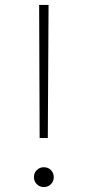

<svg xmlns="http://www.w3.org/2000/svg" viewBox="-20 -750 354 775"><path d="M140 -193 138 -730H176L173 -193ZM157 5Q140 5 128.5 -6.5Q117 -18 117 -35Q117 -52 128.5 -63.5Q140 -75 157 -75Q174 -75 185.5 -63.5Q197 -52 197 -35Q197 -18 185.5 -6.5Q174 5 157 5Z"/></svg>

Font: M PLUS 2 Thin ExtraLight
Style: Regular
Weight: 250
Version: Version 1.001